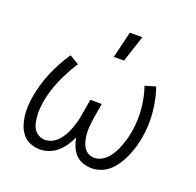

<svg xmlns="http://www.w3.org/2000/svg" viewBox="-132 -892 1063 1040"><g transform="rotate(20 400.0 -372.5)"><path d="M202 8Q173 8 147 -2Q121 -12 103.5 -32.5Q86 -53 76.5 -79Q67 -105 63.5 -133Q60 -161 61.5 -190Q63 -219 68 -248Q80 -321 110 -392Q140 -463 184 -528L238 -496Q199 -436 171 -371.5Q143 -307 131 -240Q128 -220 126.5 -199.5Q125 -179 126.5 -159.5Q128 -140 132 -120.5Q136 -101 146 -85Q156 -69 173 -59.5Q190 -50 210 -50Q226 -50 243 -56.5Q260 -63 273 -74.5Q286 -86 296.5 -100.5Q307 -115 315 -130.5Q323 -146 329 -162Q335 -178 340 -194.5Q345 -211 348 -227.5Q351 -244 354 -260L367 -338H433L420 -260Q417 -244 415 -227.5Q413 -211 412 -194.5Q411 -178 412 -162Q413 -146 416 -130.5Q419 -115 424.5 -100.5Q430 -86 439.5 -74.5Q449 -63 463.5 -56.5Q478 -50 494 -50Q516 -50 536.5 -61.5Q557 -73 572 -91Q587 -109 597.5 -129.5Q608 -150 615.5 -171Q623 -192 629 -213.5Q635 -235 638 -256Q649 -322 643 -386.5Q637 -451 617 -510L678 -528Q700 -463 707 -391.5Q714 -320 702 -247Q697 -219 689.5 -191Q682 -163 670.5 -136Q659 -109 643.5 -83.5Q628 -58 606.5 -36.5Q585 -15 557 -3.5Q529 8 501 8Q474 8 449 -0.5Q424 -9 406.5 -27.5Q389 -46 379 -70Q369 -94 365 -120Q353 -95 337.5 -72Q322 -49 301.5 -30.5Q281 -12 254.5 -2Q228 8 202 8ZM407 -600 444 -753H516L466 -600Z"/></g></svg>

Font: Iosevka Aile Light
Style: Italic
Weight: 300
Italic angle: -9°
Designer: Belleve Invis
Foundry: Belleve Invis
Version: Version 31.1.0; ttfautohint (v1.8.4)